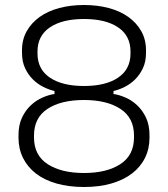

<svg xmlns="http://www.w3.org/2000/svg" viewBox="-20 -734 672 768"><path d="M316 -42Q407 -42 461.5 -77.5Q516 -113 516 -184V-192Q516 -263 461.5 -298.5Q407 -334 316 -334Q224 -334 170 -298.5Q116 -263 116 -192V-184Q116 -113 170.5 -77.5Q225 -42 316 -42ZM316 -390Q403 -390 452.5 -423.5Q502 -457 502 -520V-528Q502 -591 452.5 -624.5Q403 -658 316 -658Q229 -658 179.5 -624.5Q130 -591 130 -528V-520Q130 -457 179.5 -423.5Q229 -390 316 -390ZM316 14Q255 14 206 0Q157 -14 123.5 -40Q90 -66 72 -102.5Q54 -139 54 -183V-193Q54 -234 68 -263.5Q82 -293 103.5 -313Q125 -333 150.5 -344Q176 -355 198 -358V-370Q176 -375 153 -386.5Q130 -398 111 -417Q92 -436 80 -462Q68 -488 68 -523V-533Q68 -576 87 -609.5Q106 -643 139 -666.5Q172 -690 217.5 -702Q263 -714 316 -714Q369 -714 414.5 -702Q460 -690 493 -666.5Q526 -643 545 -609.5Q564 -576 564 -533V-523Q564 -488 552 -462Q540 -436 521 -417Q502 -398 479 -386.5Q456 -375 434 -370V-358Q456 -355 481.5 -344Q507 -333 528.5 -313Q550 -293 564 -263.5Q578 -234 578 -193V-183Q578 -139 560 -102.5Q542 -66 508 -40Q474 -14 425.5 0Q377 14 316 14Z"/></svg>

Font: Space Grotesk Light
Style: Regular
Weight: 300
Designer: Florian Karsten
Foundry: Florian Karsten
Version: Version 2.000